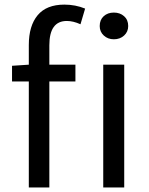

<svg xmlns="http://www.w3.org/2000/svg" viewBox="-20 -829 659 849"><path d="M107.4 -543V-629.9Q107.4 -714.8 146.5 -761.7Q185.5 -808.6 264.6 -808.6Q313.5 -808.6 356.4 -791L335.9 -721.7Q303.7 -736.3 275.4 -736.3Q198.2 -736.3 198.2 -628.9V-543H313.5V-468.8H198.2V0H107.4V-468.8H33.2V-538.1ZM436.5 0V-543H529.3V0ZM546.9 -713.9Q546.9 -688.5 528.8 -671.9Q510.7 -655.3 483.4 -655.3Q457 -655.3 439 -671.9Q420.9 -688.5 420.9 -713.9Q420.9 -741.2 438.5 -757.3Q456.1 -773.4 483.4 -773.4Q510.7 -773.4 528.8 -757.3Q546.9 -741.2 546.9 -713.9Z"/></svg>

Font: GenYoGothic TW TTF Regular
Style: Regular
Weight: 400
Version: Version 1.300